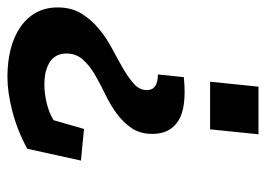

<svg xmlns="http://www.w3.org/2000/svg" viewBox="-130 -374 699 504"><g transform="rotate(90 219.0 -122.5)"><path d="M389 14 358 155Q310 181 260 194Q210 207 169 207Q130 207 96.5 198.5Q63 190 38.5 173Q14 156 0.5 131.5Q-13 107 -13 75Q-13 39 3 13Q19 -13 43 -33Q67 -53 95.5 -68Q124 -83 148 -97Q172 -111 188 -125.5Q204 -140 204 -159Q204 -188 163 -188L170 -256Q249 -264 284 -242Q319 -220 319 -174Q319 -141 303.5 -118.5Q288 -96 264.5 -79Q241 -62 213.5 -49Q186 -36 162.5 -22Q139 -8 123.5 9.5Q108 27 108 52Q108 81 130 95.5Q152 110 190 110Q213 110 238 104Q263 98 283 86L306 6ZM307 -325H182L195 -452H320Z"/></g></svg>

Font: Zilla Slab SemiBold
Style: Regular
Weight: 600
Designer: Typotheque.com
Foundry: Typotheque type foundry
Version: Version 1.0; 2017